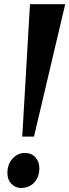

<svg xmlns="http://www.w3.org/2000/svg" viewBox="-20 -902 336 932"><path d="M125.5 -881.5H296.5L145 -239H88ZM16 -62.5Q16 -105 41 -132.2Q66 -159.5 100.5 -159.5Q133.5 -159.5 152.2 -138Q171 -116.5 171 -86.5Q171 -41 145.5 -15.2Q120 10.5 81.5 10.5Q55.5 10.5 35.5 -9.8Q15.5 -30 16 -62.5Z"/></svg>

Font: Merriweather 96pt Black
Style: Italic
Weight: 900
Italic angle: -7.8°
Version: Version 2.101